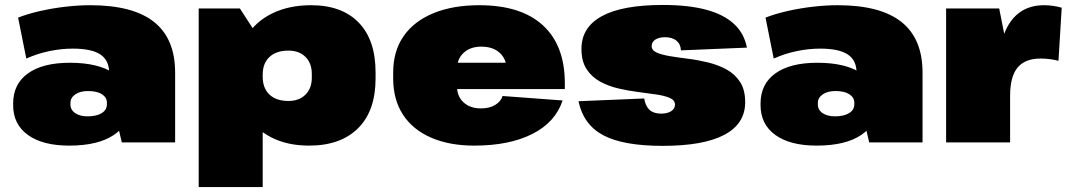

<svg xmlns="http://www.w3.org/2000/svg" viewBox="-20 -574 4303 774"><path d="M420 -216V-281Q420 -331 384.5 -354.5Q349 -378 273 -378Q227 -378 179 -368Q131 -358 86 -338L53 -503Q91 -518 141.5 -529.5Q192 -541 244.5 -547Q297 -553 344 -553Q516 -553 601 -485.5Q686 -418 686 -281V0H471ZM259 13Q152 13 92.5 -30Q33 -73 33 -150V-157Q33 -235 92.5 -278Q152 -321 262 -321Q376 -321 439.5 -278.5Q503 -236 503 -158V-151Q503 -73 439 -30Q375 13 259 13ZM333 -105Q369 -105 390 -118Q411 -131 411 -154V-160Q411 -181 391 -194Q371 -207 335 -207Q303 -207 283.5 -193.5Q264 -180 264 -159V-153Q264 -131 283 -118Q302 -105 333 -105Z M1226 13Q1138 13 1073 -20.5Q1008 -54 972 -114.5Q936 -175 935 -257V-284Q936 -366 973 -426.5Q1010 -487 1077.5 -520Q1145 -553 1234 -553Q1358 -553 1426 -483Q1494 -413 1494 -282V-258Q1494 -127 1423.5 -57Q1353 13 1226 13ZM781 -540H947L1039 -398V180H781ZM1143 -167Q1186 -167 1211.5 -192.5Q1237 -218 1237 -261V-276Q1237 -319 1211.5 -344.5Q1186 -370 1143 -370Q1094 -370 1066.5 -344.5Q1039 -319 1039 -273V-265Q1039 -219 1066 -193Q1093 -167 1143 -167Z M1892 13Q1791 13 1717 -19.5Q1643 -52 1604 -112.5Q1565 -173 1565 -258V-282Q1565 -367 1606.5 -427.5Q1648 -488 1726.5 -520.5Q1805 -553 1912 -553Q2080 -553 2168.5 -472Q2257 -391 2257 -238V-215H1776V-321H2055L2022 -281V-294Q2022 -336 1994.5 -361Q1967 -386 1920 -386Q1876 -386 1849 -361Q1822 -336 1822 -294V-228Q1822 -186 1848.5 -161.5Q1875 -137 1919 -137Q1954 -137 1977 -151.5Q2000 -166 2006 -187L2248 -169Q2219 -81 2126 -34Q2033 13 1892 13Z M2651 14Q2493 14 2412.5 -28.5Q2332 -71 2312 -166L2577 -177Q2582 -146 2598.5 -131Q2615 -116 2645 -116Q2671 -116 2686 -126Q2701 -136 2701 -152Q2701 -170 2680.5 -179Q2660 -188 2627 -193Q2594 -198 2553.5 -203Q2513 -208 2472.5 -217.5Q2432 -227 2398.5 -245.5Q2365 -264 2344.5 -295.5Q2324 -327 2324 -377Q2324 -464 2406.5 -509Q2489 -554 2652 -554Q2755 -554 2826 -535Q2897 -516 2938.5 -478Q2980 -440 2991 -382L2725 -371Q2724 -396 2707 -410Q2690 -424 2661 -424Q2637 -424 2622 -414.5Q2607 -405 2607 -388Q2607 -371 2627.5 -362Q2648 -353 2681.5 -347.5Q2715 -342 2755 -337Q2795 -332 2835.5 -322Q2876 -312 2909.5 -293.5Q2943 -275 2963.5 -243.5Q2984 -212 2984 -162Q2984 -75 2900 -30.5Q2816 14 2651 14Z M3433 -216V-281Q3433 -331 3397.5 -354.5Q3362 -378 3286 -378Q3240 -378 3192 -368Q3144 -358 3099 -338L3066 -503Q3104 -518 3154.5 -529.5Q3205 -541 3257.5 -547Q3310 -553 3357 -553Q3529 -553 3614 -485.5Q3699 -418 3699 -281V0H3484ZM3272 13Q3165 13 3105.5 -30Q3046 -73 3046 -150V-157Q3046 -235 3105.5 -278Q3165 -321 3275 -321Q3389 -321 3452.5 -278.5Q3516 -236 3516 -158V-151Q3516 -73 3452 -30Q3388 13 3272 13ZM3346 -105Q3382 -105 3403 -118Q3424 -131 3424 -154V-160Q3424 -181 3404 -194Q3384 -207 3348 -207Q3316 -207 3296.5 -193.5Q3277 -180 3277 -159V-153Q3277 -131 3296 -118Q3315 -105 3346 -105Z M3794 -540H4008L4052 -317V0H3794ZM4000 -251Q4000 -401 4047.5 -477Q4095 -553 4189 -553Q4206 -553 4224 -550.5Q4242 -548 4260 -543L4247 -329Q4211 -338 4175 -338Q4112 -338 4082 -301.5Q4052 -265 4052 -188Z"/></svg>

Font: Pathway Extreme 28pt Black
Style: Regular
Weight: 900
Designer: Eduardo Rodriguez Tunni
Foundry: Eduardo Rodriguez Tunni
Version: Version 1.001;gftools[0.9.26]